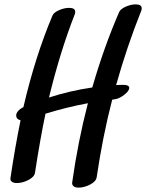

<svg xmlns="http://www.w3.org/2000/svg" viewBox="-20 -878 668 878"><path d="M600 -858Q628 -858 628 -840Q628 -833 626 -829Q560 -664 511 -489L538 -490Q571 -491 571 -476Q571 -462 547.5 -444Q524 -426 504 -424L493 -422Q450 -256 422 -67Q419 -48 392 -34Q365 -20 339 -20Q325 -20 317 -26Q309 -32 310 -43Q336 -229 382 -406Q285 -388 188 -358Q165 -250 140 -88Q137 -69 110 -55Q83 -41 57 -41Q42 -41 34 -47Q26 -53 28 -65Q49 -206 74 -328Q54 -333 54 -350Q54 -360 62.5 -370Q71 -380 87 -388Q141 -620 220 -807Q226 -821 250 -831.5Q274 -842 296 -842Q324 -842 324 -824Q324 -817 322 -813Q255 -642 204 -432Q299 -463 402 -478Q456 -665 525 -823Q531 -837 555 -847.5Q579 -858 600 -858Z"/></svg>

Font: Sedgwick Ave
Style: Regular
Weight: 400
Designer: Kevin Burke, Pedro Vergani
Foundry: Google, Inc.
Version: Version 1.000